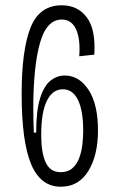

<svg xmlns="http://www.w3.org/2000/svg" viewBox="-20 -693 450 727"><path d="M210 14Q134 14 98 -71Q62 -156 62 -338Q62 -503 95.5 -588Q129 -673 214 -673Q274 -673 308.5 -627.5Q343 -582 337 -486L280 -480Q285 -545 268 -582Q251 -619 214 -619Q156 -619 131 -529Q106 -439 106 -282Q106 -262 106.5 -238.5Q107 -215 108 -191H117Q117 -273 131.5 -320Q146 -367 170.5 -387Q195 -407 225 -407Q280 -407 315.5 -352.5Q351 -298 351 -199Q351 -105 314.5 -45.5Q278 14 210 14ZM210 -41Q237 -41 254 -56Q271 -71 280 -95Q289 -119 292 -146.5Q295 -174 295 -198Q295 -275 275 -315Q255 -355 218 -355Q179 -355 157.5 -311.5Q136 -268 136 -182Q136 -115 153 -78Q170 -41 210 -41Z"/></svg>

Font: Bricolage Grotesque 10pt Condensed ExtraLight
Style: Regular
Weight: 200
Width: 3
Designer: Mathieu Triay
Foundry: Atelier Triay
Version: Version 1.000; ttfautohint (v1.8.4.7-5d5b);gftools[0.9.32]